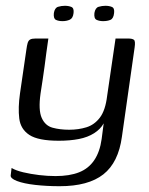

<svg xmlns="http://www.w3.org/2000/svg" viewBox="-20 -532 516 663"><path d="M186 111Q141 111 101.5 106.5Q62 102 38.5 93Q15 84 17 73L20 48Q35 57 60.5 63Q86 69 115 72.5Q144 76 172 76Q220 76 253 63Q286 50 305.5 21Q325 -8 331 -52L338 -106Q327 -86 305 -72Q283 -58 252.5 -52Q222 -46 183 -46Q112 -46 81.5 -66Q51 -86 46.5 -123Q42 -160 49 -209L71 -360Q73 -375 75.5 -383.5Q78 -392 84 -395.5Q90 -399 103 -399H147Q143 -373 140 -349.5Q137 -326 134 -303.5Q131 -281 127.5 -258Q124 -235 120 -209Q112 -152 124 -125Q136 -98 161.5 -91Q187 -84 219 -84Q251 -84 278.5 -92.5Q306 -101 325 -126Q344 -151 350 -201L379 -399H422Q437 -399 442.5 -394.5Q448 -390 445 -369L401 -60Q389 29 337 70Q285 111 186 111ZM336 -459Q323 -459 313.5 -463.5Q304 -468 306 -487Q309 -505 320.5 -508.5Q332 -512 344 -512Q357 -512 366.5 -508Q376 -504 374 -487Q372 -468 361.5 -463.5Q351 -459 336 -459ZM196 -459Q182 -459 173 -463.5Q164 -468 166 -487Q169 -505 180.5 -508.5Q192 -512 204 -512Q217 -512 226.5 -508Q236 -504 234 -487Q232 -469 221 -464Q210 -459 196 -459Z"/></svg>

Font: Genos
Style: Italic
Weight: 400
Italic angle: -8°
Version: Version 1.010